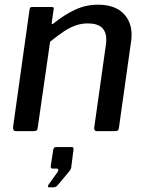

<svg xmlns="http://www.w3.org/2000/svg" viewBox="-20 -560 628 820"><path d="M48 0Q40 0 37.5 -5.5Q35 -11 36 -19L106 -518Q107 -526 109.5 -528Q112 -530 118 -530H201Q206 -530 208.5 -528Q211 -526 209 -519L201 -464Q200 -452 210 -461Q256 -498 302 -519Q348 -540 398 -540Q468 -540 505 -504.5Q542 -469 542 -411Q542 -405 541.5 -398Q541 -391 540 -384L488 -15Q487 -6 483.5 -3Q480 0 470 0H394Q386 0 383.5 -5.5Q381 -11 383 -19L432 -367Q433 -374 433.5 -380Q434 -386 434 -391Q434 -424 415 -442Q396 -460 355 -460Q327 -460 302 -451Q277 -442 251 -424.5Q225 -407 194 -382L141 -14Q140 -5 136 -2.5Q132 0 122 0H48ZM189 240Q185 240 184.5 237Q184 234 187 229L225 176Q230 169 229 164.5Q228 160 222 160H205Q200 160 198 157.5Q196 155 197 147L207 82Q209 68 219 68H286Q295 68 294 78L284 156Q282 164 278 169L229 228Q225 233 220.5 236.5Q216 240 208 240Z"/></svg>

Font: Libre Franklin Thin Medium
Style: Italic
Weight: 500
Italic angle: -8°
Version: Version 3.000